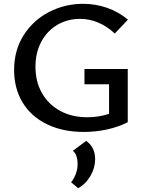

<svg xmlns="http://www.w3.org/2000/svg" viewBox="-20 -685 761 1007"><path d="M423 -323H650V-44Q601 -19 541.5 -6Q482 7 420 7Q309 7 226 -33.5Q143 -74 98.5 -147.5Q54 -221 54 -318Q54 -422 104.5 -501Q155 -580 238 -622.5Q321 -665 416 -665Q481 -665 541.5 -644Q602 -623 651 -582L582 -509Q542 -547 495.5 -566.5Q449 -586 400 -586Q333 -586 279.5 -554Q226 -522 196 -465Q166 -408 166 -335Q166 -257 200 -197Q234 -137 295.5 -103.5Q357 -70 438 -70Q498 -70 552 -88V-243H423ZM479 150Q479 195 454.5 237.5Q430 280 390 302L353 271Q369 251 378 226Q387 201 387 177Q387 125 362 106L432 54Q479 87 479 150Z"/></svg>

Font: Ysabeau SC Semibold
Style: Regular
Weight: 600
Designer: Christian Thalmann (Catharsis Fonts)
Version: Version 0.003